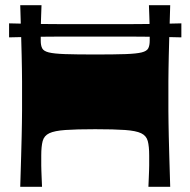

<svg xmlns="http://www.w3.org/2000/svg" viewBox="-20 -720 734 740"><path d="M58 0Q60 -72 61.5 -118Q63 -164 63.5 -194.5Q64 -225 64.5 -247.5Q65 -270 65 -293.5Q65 -317 65 -350Q65 -383 65 -406.5Q65 -430 64.5 -452.5Q64 -475 63.5 -505.5Q63 -536 61.5 -582Q60 -628 58 -700H140Q139 -676 138.5 -658Q138 -640 137.5 -626Q137 -612 137 -601.5Q137 -591 137 -581.5Q137 -572 137 -563Q137 -545 142.5 -534Q148 -523 168 -518Q188 -513 230.5 -511.5Q273 -510 347 -510Q421 -510 463.5 -511.5Q506 -513 526 -518Q546 -523 551.5 -534Q557 -545 557 -563Q557 -572 557 -581.5Q557 -591 557 -601.5Q557 -612 556.5 -626Q556 -640 555.5 -658Q555 -676 554 -700H636Q634 -628 632.5 -582Q631 -536 630.5 -505.5Q630 -475 629.5 -452.5Q629 -430 629 -406.5Q629 -383 629 -350Q629 -317 629 -293.5Q629 -270 629.5 -247.5Q630 -225 630.5 -194.5Q631 -164 632.5 -118Q634 -72 636 0H552Q553 -21 553.5 -35.5Q554 -50 554.5 -61.5Q555 -73 555 -82Q555 -91 555 -100.5Q555 -110 555 -121Q555 -156 549.5 -176.5Q544 -197 524 -206.5Q504 -216 462 -219Q420 -222 347 -222Q274 -222 232 -219Q190 -216 170 -206.5Q150 -197 144.5 -176.5Q139 -156 139 -121Q139 -110 139 -100.5Q139 -91 139 -82Q139 -73 139.5 -61.5Q140 -50 140.5 -35.5Q141 -21 142 0ZM15 -576V-630Q48 -629 81.5 -628.5Q115 -628 148 -627.5Q181 -627 214 -627Q247 -627 280.5 -627Q314 -627 347 -627Q380 -627 413.5 -627Q447 -627 480 -627Q513 -627 546 -627.5Q579 -628 612.5 -628.5Q646 -629 679 -630V-576Q646 -577 612.5 -577.5Q579 -578 546 -578.5Q513 -579 480 -579Q447 -579 413.5 -579Q380 -579 347 -579Q314 -579 280.5 -579Q247 -579 214 -579Q181 -579 148 -578.5Q115 -578 81.5 -577.5Q48 -577 15 -576Z"/></svg>

Font: Ojuju ExtraBold
Style: Regular
Weight: 800
Designer: Chisaokwu Joboson, Mirko Velimirovic
Foundry: Udi Foundry
Version: Version 1.000